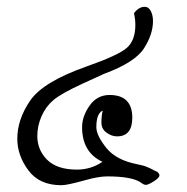

<svg xmlns="http://www.w3.org/2000/svg" viewBox="-20 -546 552 566"><path d="M375 -507Q389 -526 407 -526Q418 -526 424.5 -513.5Q431 -501 431 -484Q431 -445 404.5 -403.5Q378 -362 286 -328Q283 -327 221.5 -298.5Q160 -270 137.5 -251Q115 -232 102.5 -203.5Q90 -175 90 -145Q90 -104 119 -75Q148 -46 207 -46Q248 -46 282 -69Q222 -97 222 -171Q222 -203 244 -234.5Q266 -266 303 -266Q370 -266 370 -199Q370 -144 325 -144Q309 -144 294 -155Q279 -166 279 -184Q279 -207 283 -220Q264 -212 264 -171Q264 -147 293 -110.5Q322 -74 384 -62Q404 -58 413 -54Q419 -52 444 -39Q450 -34 450 -29Q450 -22 433.5 -11.5Q417 -1 410 -1Q404 -1 395 -8Q369 -26 296 -26Q270 -26 228 -14Q178 0 161 0Q96 0 63.5 -44Q31 -88 31 -137Q31 -194 69 -249.5Q107 -305 235 -350Q329 -383 354 -405Q379 -427 379 -473Q379 -489 375 -507Z"/></svg>

Font: LuenTai2017
Style: Regular
Weight: 400
Designer: LuenTai
Foundry: Microsoft Corpration
Version: Version 1.00 November 27, 2016, initial release